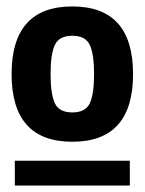

<svg xmlns="http://www.w3.org/2000/svg" viewBox="-20 -780 449 596"><path d="M26 -204V-281H383V-204ZM137 -550Q137 -487 150.5 -459Q164 -431 204.5 -431Q245 -431 258.5 -459Q272 -487 272 -550Q272 -613 258.5 -641Q245 -669 204.5 -669Q164 -669 150.5 -641Q137 -613 137 -550ZM204.5 -760Q393 -760 393 -550Q393 -340 204.5 -340Q16 -340 16 -550Q16 -760 204.5 -760Z"/></svg>

Font: Sintony
Style: Bold
Weight: 700
Designer: Eduardo Rodriguez Tunni
Foundry: Eduardo Rodriguez Tunni
Version: Version 1.001